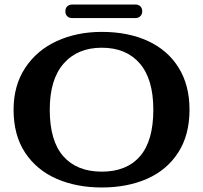

<svg xmlns="http://www.w3.org/2000/svg" viewBox="-20 -819 898 849"><path d="M40 -334Q40 -441 91.5 -519Q143 -597 231.5 -637.5Q320 -678 430 -678Q547 -678 634.5 -637.5Q722 -597 770 -519.5Q818 -442 818 -334Q818 -222 768 -144.5Q718 -67 630.5 -28.5Q543 10 430 10Q318 10 230 -28.5Q142 -67 91 -144Q40 -221 40 -334ZM430 -60Q540 -60 599 -128Q658 -196 658 -334Q658 -469 598 -538.5Q538 -608 430 -608Q323 -608 261.5 -538Q200 -468 200 -334Q200 -196 260 -128Q320 -60 430 -60ZM269 -769Q269 -783 277.5 -791Q286 -799 300 -799H579Q592 -799 600.5 -791Q609 -783 609 -769Q609 -756 600.5 -747.5Q592 -739 579 -739H300Q286 -739 277.5 -747Q269 -755 269 -769Z"/></svg>

Font: Raigarh
Style: Bold
Weight: 700
Designer: jaikishan Patel
Foundry: MagicType
Version: Version 1.000